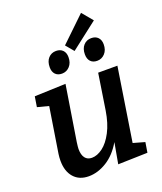

<svg xmlns="http://www.w3.org/2000/svg" viewBox="-161 -993 935 1107"><g transform="rotate(-20 306.0 -439.5)"><path d="M493 -83 564 -63 554 -1 373 4 396 -124Q357 -57 302 -23Q247 11 191 11Q133 11 100 -26.5Q67 -64 67 -129Q67 -149 70 -170L114 -448L45 -466L55 -529L246 -536L192 -197Q188 -167 188 -157Q188 -121 202.5 -102Q217 -83 244 -83Q277 -83 311 -108.5Q345 -134 372 -185.5Q399 -237 411 -312L445 -532H563ZM525 -824 360 -696 319 -745 470 -890ZM193 -656Q193 -692 211.5 -712.5Q230 -733 259 -733Q285 -733 300 -717.5Q315 -702 315 -675Q315 -640 295.5 -619Q276 -598 248 -598Q222 -598 207.5 -613.5Q193 -629 193 -656ZM409 -657Q409 -692 427.5 -712.5Q446 -733 475 -733Q501 -733 516 -717.5Q531 -702 531 -675Q531 -640 511.5 -619Q492 -598 464 -598Q438 -598 423.5 -613.5Q409 -629 409 -657Z"/></g></svg>

Font: Bitter Pro SemiBold
Style: Italic
Weight: 600
Italic angle: -9°
Designer: Sol Matas, and Bitter project Authors
Foundry: Sol Matas
Version: Version 1.010